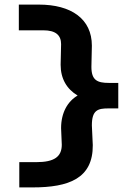

<svg xmlns="http://www.w3.org/2000/svg" viewBox="-20 -736 603 836"><path d="M122 80C280 80 385 41 384 -104L380 -190C380 -258 407 -264 453 -264H495V-375H454C403 -375 378 -387 378 -445L380 -537C380 -654 290 -716 149 -716H62V-604H169C222 -604 246 -583 246 -544L244 -454C244 -393 271 -348 318 -320C275 -295 246 -246 246 -178L249 -106C249 -54 217 -30 138 -30H64V80Z"/></svg>

Font: Inconsolata SemiExpanded Black
Style: Regular
Weight: 900
Width: 6
Monospace: yes
Designer: Raph Levien, Cyreal, Brenton Simpson
Foundry: Raph Levien, Cyreal, Google
Version: Version 3.100